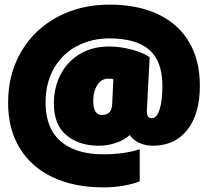

<svg xmlns="http://www.w3.org/2000/svg" viewBox="-20 -734 899 830"><path d="M15 -290Q15 -413 71 -509.5Q127 -606 227 -660Q327 -714 453 -714Q575 -714 663 -672.5Q751 -631 797.5 -552Q844 -473 844 -363Q844 -242 790 -173Q736 -104 640 -104Q609 -104 582 -116.5Q555 -129 541 -150Q518 -129 481.5 -116.5Q445 -104 408 -104Q322 -104 267.5 -149Q213 -194 213 -286Q213 -357 242.5 -413Q272 -469 326 -501Q380 -533 451 -533Q497 -533 546.5 -520.5Q596 -508 627 -487L615 -260Q612 -223 636 -223Q658 -223 670 -261Q682 -299 682 -363Q682 -469 625.5 -518.5Q569 -568 452 -568Q377 -568 314 -535.5Q251 -503 214 -440Q177 -377 177 -290Q177 -180 242 -123.5Q307 -67 426 -67Q519 -67 584 -89V50Q515 76 426 76Q302 76 209.5 33Q117 -10 66 -92.5Q15 -175 15 -290ZM465 -285 470 -391Q465 -394 448 -394Q419 -394 401 -367Q383 -340 383 -297Q383 -267 392.5 -252Q402 -237 420 -237Q443 -237 453.5 -249Q464 -261 465 -285Z"/></svg>

Font: Readiness Black
Style: Regular
Weight: 900
Designer: Katatrad Team
Foundry: CadsonDemak
Version: Version 1.00;April 23, 2019;FontCreator 11.5.0.2425 64-bit; 